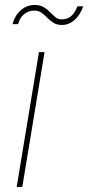

<svg xmlns="http://www.w3.org/2000/svg" viewBox="-20 -750 353 770"><path d="M46.9 0 136.2 -541H158.7L69.3 0ZM228.5 -649.9Q208 -649.9 194.3 -658.7Q180.7 -667.5 169.7 -678.7Q158.7 -689.9 147 -698.7Q135.3 -707.5 118.2 -707.5Q94.2 -707.5 76.7 -693.1Q59.1 -678.7 52.7 -653.3H30.3Q38.6 -686.5 62.7 -708.3Q86.9 -730 118.2 -730Q141.1 -730 155.5 -721.2Q169.9 -712.4 180.7 -701.2Q191.4 -689.9 202.1 -681.2Q212.9 -672.4 228 -672.4Q249 -672.4 264.4 -684.6Q279.8 -696.8 290.5 -724.6H313.5Q301.8 -689.9 279.1 -669.9Q256.3 -649.9 228.5 -649.9Z"/></svg>

Font: Inter 17pt Thin
Style: Italic
Weight: 250
Italic angle: -9.3988°
Version: Version 4.001;git-66647c0bb